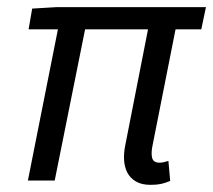

<svg xmlns="http://www.w3.org/2000/svg" viewBox="-20 -505 596 537"><path d="M142 -423H60L70 -481L137 -485H556L543 -423H471L407 -100Q402 -77 405.5 -63.5Q409 -50 426 -50Q433 -50 438.5 -51.5Q444 -53 451 -55L456 1Q442 7 430 9.5Q418 12 401 12Q376 12 360 2.5Q344 -7 336 -22.5Q328 -38 327 -58.5Q326 -79 331 -102L394 -423H218L133 0H58Z"/></svg>

Font: mr_Source Sans Pro
Style: Italic
Weight: 400
Italic angle: -11°
Designer: Paul D. Hunt
Foundry: Adobe Systems Incorporated
Version: Version 1.036;July 10, 2024;FontCreator 11.5.0.2430 64-bit